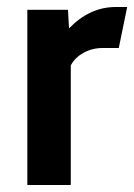

<svg xmlns="http://www.w3.org/2000/svg" viewBox="-20 -528 383 548"><path d="M343 -508 319 -391H273Q243 -391 218 -377Q193 -363 182 -341V0H58V-500H174L177 -447Q236 -508 310 -508Z"/></svg>

Font: Cabin
Style: Bold
Weight: 700
Designer: Pablo Impallari
Foundry: Pablo Impallari. www.impallari.com Igino Marini. www.ikern.com
Version: Version 1.005